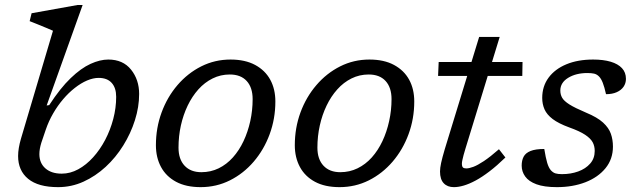

<svg xmlns="http://www.w3.org/2000/svg" viewBox="-20 -760 2616 790"><path d="M150 -172.5Q146 -159.5 144 -148Q142 -136.5 142 -126Q142 -89 166.8 -67.2Q191.5 -45.5 234 -45.5Q269 -45.5 302 -63.5Q335 -81.5 363.2 -112.8Q391.5 -144 412.8 -184.5Q434 -225 446 -270.5Q458 -316 458 -361.5Q458 -398.5 439.5 -419Q421 -439.5 386 -439.5Q363.5 -439.5 338.2 -428.8Q313 -418 287.8 -398.2Q262.5 -378.5 239.8 -351.8Q217 -325 198.8 -293.5Q180.5 -262 168.5 -227ZM198 -633.5Q188.5 -638 171.2 -645Q154 -652 135.2 -659.8Q116.5 -667.5 102 -673L110 -705.5L299.5 -739.5H320L172 -326L182.5 -327.5Q228 -397.5 270.8 -438.5Q313.5 -479.5 352.5 -497.2Q391.5 -515 425.5 -515Q486 -515 519.2 -473.5Q552.5 -432 552.5 -373.5Q552.5 -320 535.2 -265.5Q518 -211 487.2 -161.5Q456.5 -112 414.8 -73.5Q373 -35 323.5 -12.5Q274 10 219 10Q137.5 10 96 -24Q54.5 -58 54.5 -118Q54.5 -134 57.5 -151.8Q60.5 -169.5 66 -188.5Z M928.5 -515Q988.5 -515 1029.8 -492.8Q1071 -470.5 1092 -432Q1113 -393.5 1113 -342.5Q1113 -271.5 1089.5 -207.8Q1066 -144 1024 -95Q982 -46 926.2 -18Q870.5 10 805.5 10Q745.5 10 704.5 -12Q663.5 -34 642.5 -73Q621.5 -112 621.5 -162.5Q621.5 -233.5 644.8 -297Q668 -360.5 710.2 -409.8Q752.5 -459 808.2 -487Q864 -515 928.5 -515ZM808.5 -51.5Q847 -51.5 879.8 -67.5Q912.5 -83.5 938.2 -112.2Q964 -141 982 -179.2Q1000 -217.5 1009.8 -261.8Q1019.5 -306 1019.5 -352Q1019.5 -400 995 -426.8Q970.5 -453.5 925.5 -453.5Q887.5 -453.5 854.8 -437.2Q822 -421 796.2 -392.2Q770.5 -363.5 752.2 -325.5Q734 -287.5 724.2 -243.5Q714.5 -199.5 714.5 -152.5Q714.5 -105 739.5 -78.2Q764.5 -51.5 808.5 -51.5Z M1500 -515Q1560 -515 1601.2 -492.8Q1642.5 -470.5 1663.5 -432Q1684.5 -393.5 1684.5 -342.5Q1684.5 -271.5 1661 -207.8Q1637.5 -144 1595.5 -95Q1553.5 -46 1497.8 -18Q1442 10 1377 10Q1317 10 1276 -12Q1235 -34 1214 -73Q1193 -112 1193 -162.5Q1193 -233.5 1216.2 -297Q1239.5 -360.5 1281.8 -409.8Q1324 -459 1379.8 -487Q1435.5 -515 1500 -515ZM1380 -51.5Q1418.5 -51.5 1451.2 -67.5Q1484 -83.5 1509.8 -112.2Q1535.5 -141 1553.5 -179.2Q1571.5 -217.5 1581.2 -261.8Q1591 -306 1591 -352Q1591 -400 1566.5 -426.8Q1542 -453.5 1497 -453.5Q1459 -453.5 1426.2 -437.2Q1393.5 -421 1367.8 -392.2Q1342 -363.5 1323.8 -325.5Q1305.5 -287.5 1295.8 -243.5Q1286 -199.5 1286 -152.5Q1286 -105 1311 -78.2Q1336 -51.5 1380 -51.5Z M1782.5 -447.5 1785 -505H2130L2129 -447.5ZM1895 -148Q1890.5 -134 1887.5 -122.2Q1884.5 -110.5 1882.5 -101.5Q1880.5 -92.5 1880.5 -87Q1880.5 -75 1884.8 -71Q1889 -67 1898.5 -67Q1910 -67 1927.5 -73.5Q1945 -80 1971 -97.2Q1997 -114.5 2033 -146L2059.5 -112Q2024.5 -78 1994 -54.8Q1963.5 -31.5 1937 -17.2Q1910.5 -3 1888.2 3.5Q1866 10 1847.5 10Q1821 10 1805.8 -6Q1790.5 -22 1790.5 -54.5Q1790.5 -68.5 1795 -89.5Q1799.5 -110.5 1810 -146L1951.5 -608H2036Z M2219.5 -147Q2225.5 -110 2231.5 -90Q2237.5 -70 2246.5 -59.5Q2255.5 -49.5 2265.8 -46.5Q2276 -43.5 2292.5 -43.5Q2328.5 -43.5 2359 -54.5Q2389.5 -65.5 2408.2 -86.8Q2427 -108 2427 -139Q2427 -159 2418.5 -174.8Q2410 -190.5 2387.5 -205.5Q2365 -220.5 2321.5 -236Q2278 -252 2254 -270.2Q2230 -288.5 2220.5 -310Q2211 -331.5 2211 -357Q2211 -405 2237.2 -440.5Q2263.5 -476 2310.5 -495.5Q2357.5 -515 2420.5 -515Q2462.5 -515 2492.8 -506Q2523 -497 2539.2 -479.5Q2555.5 -462 2555.5 -435.5Q2555.5 -417.5 2545.8 -403.2Q2536 -389 2517.8 -380.8Q2499.5 -372.5 2473.5 -372.5Q2467 -402 2460.2 -419.2Q2453.5 -436.5 2444.5 -445.5Q2435.5 -454.5 2424.5 -457Q2413.5 -459.5 2397 -459.5Q2350 -459.5 2317.8 -439.8Q2285.5 -420 2285.5 -387.5Q2285.5 -371 2293 -357.8Q2300.5 -344.5 2323 -330.2Q2345.5 -316 2391.5 -296.5Q2437.5 -277.5 2461.2 -255.8Q2485 -234 2493.5 -209.5Q2502 -185 2502 -157Q2502 -105.5 2471.5 -68Q2441 -30.5 2388.8 -10.2Q2336.5 10 2271.5 10Q2219 10 2187.2 -1.8Q2155.5 -13.5 2141 -33.8Q2126.5 -54 2126.5 -78.5Q2126.5 -100 2134.5 -115.2Q2142.5 -130.5 2163 -138.8Q2183.5 -147 2219.5 -147Z"/></svg>

Font: Newsreader 7pt
Style: Italic
Weight: 400
Italic angle: -17°
Designer: Hugues Gentile
Foundry: Production Type
Version: Version 1.003